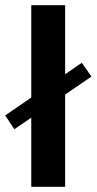

<svg xmlns="http://www.w3.org/2000/svg" viewBox="-40 -717 371 737"><path d="M274 -476 311 -423 15 -221 -20 -274ZM80 -697H210V0H80Z"/></svg>

Font: Syne
Style: Bold
Weight: 700
Designer: Lucas Descroix
Foundry: Bonjour Monde
Version: Version 2.200